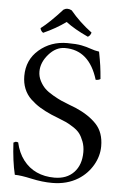

<svg xmlns="http://www.w3.org/2000/svg" viewBox="-57 -862 599 912"><g transform="rotate(5 242.5 -406.0)"><path d="M248 -814.9Q292 -761.7 351.1 -717.8Q346.2 -701.7 335 -696.8Q270 -726.6 229 -757.8Q182.1 -723.6 122.1 -696.8Q110.8 -703.6 107.9 -717.8Q148.9 -748.5 209 -814.9Q227.1 -826.2 248 -814.9ZM394.5 -630.9Q402.3 -590.8 406 -564.2Q409.7 -537.6 412.6 -502Q405.3 -496.1 390.1 -496.1Q348.1 -634.3 231.9 -633.8Q189 -633.8 154.8 -594.7Q120.6 -555.7 120.6 -512.2Q120.6 -488.8 131.6 -467.5Q142.6 -446.3 157 -432.4Q171.4 -418.5 196 -404.3Q220.7 -390.1 236.1 -383.3Q251.5 -376.5 276.9 -366.7Q302.2 -356.9 307.1 -355Q370.6 -327.6 407.2 -288.6Q443.8 -249.5 443.8 -184.1Q443.8 -136.7 418.5 -93.3Q393.1 -49.8 350.1 -22.9Q297.4 9.8 226.6 9.8Q179.2 9.8 127.2 -1.7Q75.2 -13.2 46.9 -13.2Q31.7 -76.2 26.9 -165Q35.6 -169.4 37.4 -169.9Q39.1 -170.4 49.3 -168Q60.1 -119.1 86.4 -84.7Q112.8 -50.3 150.4 -33.2Q188 -16.1 234.9 -16.1Q293.9 -16.1 327.9 -52Q361.8 -87.9 361.8 -148.9Q361.8 -176.3 353 -199.2Q344.2 -222.2 333.5 -236.3Q322.8 -250.5 301.5 -264.2Q280.3 -277.8 267.3 -283.7Q254.4 -289.6 228.8 -299.6Q203.1 -309.6 195.3 -313Q163.1 -327.1 139.6 -341.6Q116.2 -356 94.7 -376.2Q73.2 -396.5 62 -424.1Q50.8 -451.7 50.8 -484.9Q50.8 -562 106.7 -610.1Q162.6 -658.2 241.2 -658.2Q284.2 -658.2 308.8 -653.3Q333.5 -648.4 353.5 -641.1Q373.5 -633.8 394.5 -630.9Z"/></g></svg>

Font: Linux Libertine Display
Style: Regular
Weight: 400
Designer: Philipp H. Poll
Foundry: Philipp H. Poll
Version: Version 5.0.9